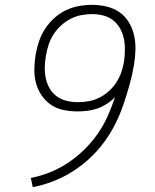

<svg xmlns="http://www.w3.org/2000/svg" viewBox="-20 -763 640 791"><path d="M115 8 107 -30Q149 -38 188 -54Q227 -70 262 -93.5Q297 -117 327.5 -147Q358 -177 382.5 -212Q407 -247 424 -285.5Q441 -324 454 -363Q439 -347 420 -335Q401 -323 381 -316Q361 -309 340 -306.5Q319 -304 299 -304Q269 -304 240.5 -310Q212 -316 189 -332Q166 -348 150.5 -371.5Q135 -395 128 -422Q121 -449 121.5 -479Q122 -509 127 -539Q132 -567 141 -593.5Q150 -620 165.5 -644Q181 -668 203 -688Q225 -708 251 -720.5Q277 -733 304.5 -738Q332 -743 360 -743Q390 -743 419.5 -736Q449 -729 472.5 -712.5Q496 -696 511 -671Q526 -646 532.5 -617Q539 -588 538 -557Q537 -526 532 -496Q525 -454 513.5 -413Q502 -372 488 -331Q474 -290 454 -250.5Q434 -211 407.5 -175.5Q381 -140 348 -109.5Q315 -79 277.5 -55.5Q240 -32 198.5 -16Q157 0 115 8ZM301 -342Q323 -342 345.5 -346Q368 -350 389 -360.5Q410 -371 428 -387Q446 -403 459 -423Q472 -443 479.5 -464.5Q487 -486 491 -509Q494 -532 494.5 -556.5Q495 -581 490.5 -603Q486 -625 475 -645Q464 -665 446.5 -679Q429 -693 406 -699Q383 -705 360 -705Q337 -705 314 -700.5Q291 -696 270 -685Q249 -674 231 -657.5Q213 -641 200 -620.5Q187 -600 180 -578Q173 -556 169 -533Q169 -533 169 -533Q169 -533 169 -533Q165 -509 164.5 -485Q164 -461 169 -439Q174 -417 185 -398Q196 -379 214 -366Q232 -353 254.5 -347.5Q277 -342 301 -342Z"/></svg>

Font: Iosevka Curly Slab XLtEx
Style: Italic
Weight: 200
Width: 7
Italic angle: -9°
Monospace: yes
Designer: Belleve Invis
Foundry: Belleve Invis
Version: Version 11.1.0; ttfautohint (v1.8.3)